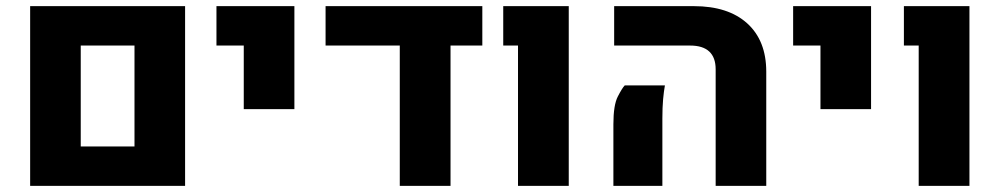

<svg xmlns="http://www.w3.org/2000/svg" viewBox="-20 -608 3269 628"><path d="M78.6 0V-587.9H585.4V0ZM244.1 -128.9H419.9V-459H244.1Z M777.3 -251V-459H688V-587.9H942.9V-251Z M1044.9 -587.9H1557.6V-459H1453.6V0H1287.6V-459H1044.9Z M1674.3 0V-459H1626V-587.9H1840.3V0Z M2320.8 0V-381.3Q2320.8 -419.9 2299.8 -439.5Q2278.8 -459 2237.3 -459H1988.8V-587.9H2249.5Q2361.8 -587.9 2424.1 -531.5Q2486.3 -475.1 2486.3 -373.5V0ZM1986.3 0V-201.7Q1986.3 -264.2 2000.7 -292.2Q2015.1 -320.3 2023.4 -328.6H2154.8Q2151.4 -310.1 2148.9 -283.2Q2146.5 -256.3 2146.5 -220.2V0Z M2663.6 -251V-459H2574.2V-587.9H2829.1V-251Z M2984.9 0V-459H2936.5V-587.9H3150.9V0Z"/></svg>

Font: Heebo ExtraBold
Style: Regular
Weight: 800
Designer: Oded Ezer
Foundry: Ezer Type House
Version: Version 3.100